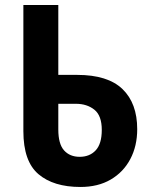

<svg xmlns="http://www.w3.org/2000/svg" viewBox="-20 -734 603 764"><path d="M300 10Q193 10 133 -41Q73 -92 73 -212V-714H212V-436H287Q409 -436 467.5 -379.5Q526 -323 526 -220Q526 -153 498.5 -101Q471 -49 420.5 -19.5Q370 10 300 10ZM297 -110Q337 -110 361 -136Q385 -162 385 -217Q385 -274 355.5 -297.5Q326 -321 282 -321H212V-219Q212 -161 235 -135.5Q258 -110 297 -110Z"/></svg>

Font: Noto Sans Mono SemiCondensed
Style: Bold
Weight: 700
Width: 4
Designer: Monotype Design Team
Foundry: Monotype Imaging Inc.
Version: Version 2.014